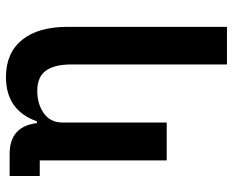

<svg xmlns="http://www.w3.org/2000/svg" viewBox="-88 -486 774 638"><g transform="rotate(-90 299.0 -167.0)"><path d="M403.8 200.2V-316.9Q403.8 -374 382.8 -402.1Q361.8 -430.2 315.9 -430.2Q272.5 -430.2 241.7 -408.4Q210.9 -386.7 210.9 -346.2V0H85V-421.9H33.2V-522H106Q194.8 -522 208 -438L209 -431.2H214.8Q251 -534.2 361.8 -534.2Q441.9 -534.2 485.4 -480.7Q528.8 -427.2 528.8 -330.1V200.2Z"/></g></svg>

Font: Anuphan SemiBold
Style: Bold
Weight: 600
Designer: Mike Abbink, Paul van der Laan, Pieter van Rosmalen, Mint Tantisuwanna
Foundry: Bold Monday; Cadson Demak
Version: Version 3.002;hotconv 1.0.109;makeotfexe 2.5.65596